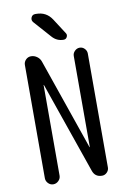

<svg xmlns="http://www.w3.org/2000/svg" viewBox="-103 -1019 705 1079"><g transform="rotate(-10 250.0 -480.0)"><path d="M70.3 -42V-688.5Q70.3 -705.1 82.5 -717.8Q94.7 -730.5 112.3 -730.5Q130.9 -730.5 146.5 -719.2Q162.1 -708 168 -690.4L347.7 -170.9Q347.7 -169.9 348.6 -169.9Q349.6 -169.9 349.6 -170.9V-690.4Q349.6 -706.1 361.8 -718.3Q374 -730.5 390.1 -730.5Q406.2 -730.5 418 -718.3Q429.7 -706.1 429.7 -690.4V-40Q429.7 -24.4 418 -12.2Q406.2 0 389.6 0Q349.6 0 336.9 -38.1L156.2 -558.6Q156.2 -559.6 155.3 -559.6Q154.3 -559.6 154.3 -558.6V-42Q154.3 -25.4 141.6 -12.7Q128.9 0 111.8 0Q94.7 0 82.5 -12.7Q70.3 -25.4 70.3 -42ZM182.6 -960Q240.2 -960 271.5 -912.1L328.1 -824.2Q335 -814.5 329.1 -802.2Q323.2 -790 309.6 -790Q270.5 -790 244.1 -820.3L158.2 -917Q147.5 -929.7 153.8 -944.8Q160.2 -960 176.8 -960Z"/></g></svg>

Font: Rounded Mgen+ 1mn regular
Style: Regular
Weight: 400
Designer: [Source Han Sans]
Ryoko NISHIZUKA  (kana & ideographs); Paul D. Hunt (Latin, Greek & Cyrillic); Wenlong ZHANG  (bopomofo
Version: Version 1.059.20150602